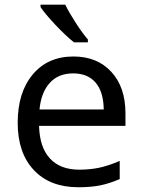

<svg xmlns="http://www.w3.org/2000/svg" viewBox="-20 -786 604 816"><path d="M313 9.8Q192.4 9.8 123.8 -63.2Q55.2 -136.2 55.2 -264.2Q55.2 -393.1 119.1 -469.5Q183.1 -545.9 292 -545.9Q393.1 -545.9 453.1 -480.7Q513.2 -415.5 513.2 -304.2V-251H146Q148.4 -159.7 192.4 -112.3Q236.3 -64.9 316.9 -64.9Q359.9 -64.9 398.4 -72.5Q437 -80.1 488.8 -102.1V-24.9Q444.3 -5.9 405.3 2Q366.2 9.8 313 9.8ZM291 -474.1Q228 -474.1 191.4 -433.6Q154.8 -393.1 147.9 -320.8H420.9Q419.9 -396 386.2 -435.1Q352.5 -474.1 291 -474.1ZM353.5 -606H294.4Q257.8 -635.3 214.1 -681.9Q170.4 -728.5 152.3 -755.9V-766.1H257.3Q272.9 -733.9 301.8 -689.2Q330.6 -644.5 353.5 -618.2Z"/></svg>

Font: Noto Sans Southeast Asian
Style: Regular
Weight: 400
Designer: Monotype Design Team
Foundry: Monotype Imaging Inc.
Version: Version 1.06 uh; ttfautohint (v1.4.1)